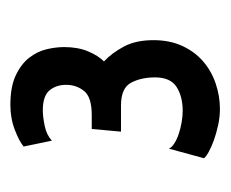

<svg xmlns="http://www.w3.org/2000/svg" viewBox="-56 -690 434 361"><g transform="rotate(-90 160.5 -509.0)"><path d="M137 -312C153 -312 168.8 -314.7 184.5 -320C200.2 -325.3 214 -333.2 226 -343.5C238 -353.8 247.7 -366.8 255 -382.5C262.3 -398.2 266 -416.3 266 -437C266 -459 262 -477.5 254 -492.5C246 -507.5 236.7 -520 226 -530C233.3 -537.3 239.7 -547.3 245 -560C250.3 -572.7 253 -587.7 253 -605C253 -615 251.7 -625.8 249 -637.5C246.3 -649.2 241 -660.2 233 -670.5C225 -680.8 213.8 -689.3 199.5 -696C185.2 -702.7 166.7 -706 144 -706C127.3 -706 111.7 -703.2 97 -697.5C82.3 -691.8 72 -686.3 66 -681L77 -628C84.3 -634.7 93.7 -639.2 105 -641.5C116.3 -643.8 126 -645 134 -645C152 -645 164.5 -640.8 171.5 -632.5C178.5 -624.2 182 -613.7 182 -601C182 -588.3 178.2 -577.2 170.5 -567.5C162.8 -557.8 147.7 -553 125 -553H99L94 -498H143C165 -498 179.3 -491.7 186 -479C192.7 -466.3 196 -451.3 196 -434C196 -414.7 190 -401.2 178 -393.5C166 -385.8 151 -382 133 -382C126.3 -382 119.2 -382.7 111.5 -384C103.8 -385.3 96.5 -387.2 89.5 -389.5C82.5 -391.8 76.5 -394.7 71.5 -398C66.5 -401.3 63.3 -404.7 62 -408L44 -342C46 -339.3 50 -336.3 56 -333C62 -329.7 69.2 -326.5 77.5 -323.5C85.8 -320.5 95.2 -317.8 105.5 -315.5C115.8 -313.2 126.3 -312 137 -312Z"/></g></svg>

Font: Cabin Condensed
Style: Regular
Weight: 400
Designer: Pablo Impallari
Foundry: Pablo Impallari. www.impallari.com Igino Marini. www.ikern.com
Version: Version 1.006